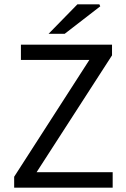

<svg xmlns="http://www.w3.org/2000/svg" viewBox="-20 -861 579 881"><path d="M45 0V-50L390 -586H76V-656H494V-607L148 -71H497V0ZM203 -706 335 -841H436L440 -832L277 -706Z"/></svg>

Font: Source Sans 3
Style: Regular
Weight: 400
Designer: Paul D. Hunt
Foundry: Adobe
Version: Version 3.046;hotconv 1.0.118;makeotfexe 2.5.65603